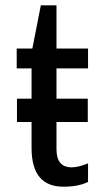

<svg xmlns="http://www.w3.org/2000/svg" viewBox="-20 -694 386 724"><path d="M312 -436H193V-322H311V-234H193V-131Q193 -63 250 -63Q276 -63 312 -78V-8Q276 10 219 10Q99 10 99 -136V-234H44V-322H99V-436H43V-511H102L134 -674H193V-511H312Z"/></svg>

Font: Chivo
Style: Regular
Weight: 400
Designer: Hector Gatti
Foundry: Omnibus-Type
Version: Version 1.007;PS 001.007;hotconv 1.0.88;makeotf.lib2.5.64775